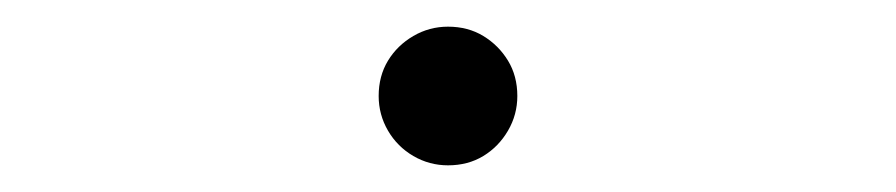

<svg xmlns="http://www.w3.org/2000/svg" viewBox="-20 -325 672 144"><path d="M316 -201Q302 -201 290 -208Q278 -215 271 -227Q264 -239 264 -253Q264 -268 271 -279.5Q278 -291 290 -298Q302 -305 316 -305Q331 -305 342.5 -298Q354 -291 361 -279.5Q368 -268 368 -253Q368 -239 361 -227Q354 -215 342.5 -208Q331 -201 316 -201Z"/></svg>

Font: Atkinson Hyperlegible Mono ExtraLight
Style: Regular
Weight: 200
Monospace: yes
Designer: Elliott Scott, Megan Eiswerth, Linus Boman, Theodore Petrosky, Letters from Sweden
Foundry: Applied Design Works, Letters from Sweden
Version: Version 2.001